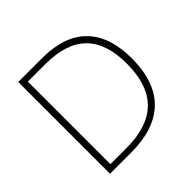

<svg xmlns="http://www.w3.org/2000/svg" viewBox="-178 -885 1056 1056"><g transform="rotate(-45 350.0 -357.0)"><path d="M636 -364C636 -591 519 -714 288 -714H102V0H265C512 0 636 -125 636 -364ZM596 -363C596 -144 487 -36 265 -36H141V-678H277C497 -678 596 -570 596 -363Z"/></g></svg>

Font: Noto Sans Sinhala UI ExtraLight
Style: Regular
Weight: 200
Designer: Jelle Bosma - Monotype Design Team
Foundry: Monotype Imaging Inc.
Version: Version 2.006